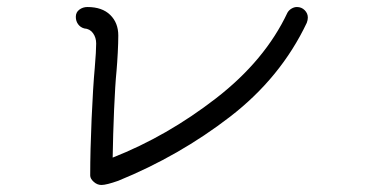

<svg xmlns="http://www.w3.org/2000/svg" viewBox="-20 -643 1040 547"><path d="M857 -593Q857 -586 854 -578Q780 -422 635.5 -310.5Q491 -199 317 -128Q283 -116 269 -116Q257 -116 247 -125Q237 -134 237 -143Q237 -214 241 -305Q245 -396 250 -450Q254 -498 254 -519Q254 -536 245 -548.5Q236 -561 220 -562Q209 -565 202.5 -574Q196 -583 196 -595Q196 -608 206 -615.5Q216 -623 229 -623Q271 -623 294 -600.5Q317 -578 317 -542Q317 -521 315.5 -492.5Q314 -464 312 -441Q308 -401 305 -330Q302 -259 301 -194Q456 -255 595.5 -363Q735 -471 799 -607Q803 -614 810.5 -618.5Q818 -623 826 -623Q839 -623 848 -614Q857 -605 857 -593Z"/></svg>

Font: Tsukimi Rounded
Style: Regular
Weight: 400
Designer: Takashi Funayama
Foundry: Takashi Funayama
Version: Version 1.032; ttfautohint (v1.8.3)